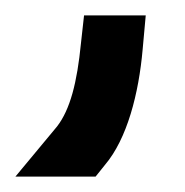

<svg xmlns="http://www.w3.org/2000/svg" viewBox="-45 -121 240 249"><path d="M60 -65 64 -101H144L140 -57C135 0 120 59 91 93L79 108H-25L29 43C46 21 55 -14 60 -65Z"/></svg>

Font: Nordica Plus
Style: NordicaClassicLight
Weight: 300
Version: Version 1.01